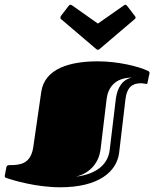

<svg xmlns="http://www.w3.org/2000/svg" viewBox="-22 -777 654 814"><path d="M393 -517C277 -517 168 -488 153 -388L119 -153C108 -80 61 -77 18 -77C9 -77 6 -73 5 -68L0 -41C-1 -37 -2 -33 -2 -31C-2 -25 1 -24 6 -22C36 -12 132 17 234 17C396 17 473 -49 483 -129L510 -357C516 -406 538 -424 575 -424C585 -424 596 -421 599 -421C601 -421 603 -421 604 -429L610 -458C611 -461 612 -465 612 -467C612 -474 607 -476 604 -477C564 -496 477 -517 393 -517ZM300 -28C364 -44 397 -91 404 -141L430 -357C436 -406 466 -448 538 -448C498 -441 475 -406 469 -357L443 -141C436 -82 390 -39 300 -28ZM393 -677 284 -754C281 -755 279 -757 277 -757C275 -757 272 -756 269 -752L236 -709C235 -707 234 -704 234 -702C234 -700 235 -697 238 -695L386 -569C388 -567 390 -566 393 -566C397 -566 398 -567 400 -569L548 -695C551 -697 553 -700 553 -702C553 -704 552 -707 550 -709L517 -752C514 -756 512 -757 509 -757C507 -757 505 -755 503 -754Z"/></svg>

Font: Fascinate Inline
Style: Regular
Weight: 900
Designer: Astigmatic (AOETI)
Foundry: Astigmatic (AOETI)
Version: Version 1.000